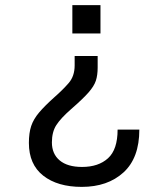

<svg xmlns="http://www.w3.org/2000/svg" viewBox="-20 -544 658 751"><path d="M373 -413H263V-524H373ZM272 -288V-325H362V-280Q362 -250 355 -228.5Q348 -207 326 -182Q304 -157 258 -117Q218 -82 200.5 -55Q183 -28 183 13Q183 58 213.5 83.5Q244 109 301 109Q365 109 402.5 75Q440 41 440 -37H525Q525 74 463 130.5Q401 187 300 187Q205 187 149 143Q93 99 93 15Q93 -24 102 -51Q111 -78 133 -104Q155 -130 193 -164Q225 -192 248.5 -219Q272 -246 272 -288Z"/></svg>

Font: Fragment Mono SC
Style: Regular
Weight: 400
Monospace: yes
Designer: Wei Huang based on Nimbus Sans by URW Studio, based on Helvetica by Max Miedinger.
Foundry: Wei Huang
Version: Version 1.012; ttfautohint (v1.8.4.7-5d5b)